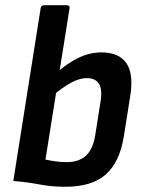

<svg xmlns="http://www.w3.org/2000/svg" viewBox="-20 -703 544 734"><path d="M229.8 11Q176.3 11 131 2.1Q85.6 -6.7 30.9 -11.1L135.5 -671.9Q137.5 -683 148.7 -683H235.8Q247.8 -683 245.8 -670.6L153.8 -92.9Q172.5 -89 193.3 -86Q214.2 -83.1 233.7 -83.1Q282.1 -83.1 309.2 -108.5Q336.3 -134 344.5 -189.2L364.4 -314.8Q372 -361.8 358 -383.1Q344 -404.4 312.4 -404.4Q283.8 -404.4 251.9 -387Q220 -369.7 178.1 -335L193.6 -422.7Q238.5 -462.2 281 -482.4Q323.6 -502.7 367.9 -502.7Q434.5 -502.7 463 -461.7Q491.5 -420.8 477.8 -335.6L453.4 -181.4Q437.4 -83 384.3 -36Q331.2 11 229.8 11Z"/></svg>

Font: Sofia Sans Semi Condensed
Style: Italic
Weight: 400
Italic angle: -9°
Designer: Botio Nikoltchev, Ani Petrova
Foundry: lettersoup
Version: Version 4.101